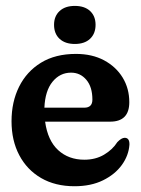

<svg xmlns="http://www.w3.org/2000/svg" viewBox="-20 -636 488 666"><path d="M428.5 -281.5Q428.5 -214 362 -214H136.5Q145.5 -148.5 181.8 -115.2Q218 -82 272.5 -82Q311.5 -82 341 -99.5Q370.5 -117 387 -143Q401.5 -158 412.5 -158Q429.5 -158 429 -134.5Q426.5 -97 402.8 -64Q379 -31 337.2 -10.5Q295.5 10 238.5 10Q171.5 10 122.5 -18.5Q73.5 -47 46.8 -97.8Q20 -148.5 20 -215.5Q20 -282.5 46.2 -335.2Q72.5 -388 122.2 -418.5Q172 -449 243.5 -449Q299.5 -449 341 -426.8Q382.5 -404.5 405.5 -366.8Q428.5 -329 428.5 -281.5ZM226.5 -384Q188 -384 162.2 -352.5Q136.5 -321 134 -262.5H272.5Q300.5 -262.5 300.5 -290.5Q300.5 -334.5 279.5 -359.2Q258.5 -384 226.5 -384ZM239.5 -483.5Q206 -483.5 186.8 -501.2Q167.5 -519 167.5 -550Q167.5 -580 186.8 -597.8Q206 -615.5 239.5 -615.5Q273.5 -615.5 292.5 -597.8Q311.5 -580 311.5 -550Q311.5 -519.5 292.5 -501.5Q273.5 -483.5 239.5 -483.5Z"/></svg>

Font: Fraunces 144pt SuperSoft SemiBold
Style: Regular
Weight: 600
Version: Version 1.000;[b76b70a41]